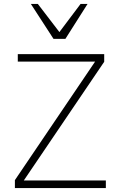

<svg xmlns="http://www.w3.org/2000/svg" viewBox="-20 -949 616 969"><path d="M55.2 0V-40L460 -638.2H69.8V-675.8H505.9V-637.2L100.1 -38.1H514.2V0ZM310.1 -752.9H250L135.7 -929.2H170.9L279.8 -787.1L386.7 -929.2H421.9Z"/></svg>

Font: Clear Sans Thin
Style: Regular
Weight: 250
Foundry: Intel Corporation
Version: Version 1.00